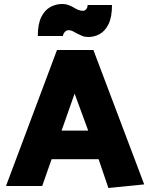

<svg xmlns="http://www.w3.org/2000/svg" viewBox="-20 -930 751 960"><path d="M421 -277H288L353 -462ZM265 -680 10 0H191L238 -134H473L522 10L701 -8L447 -680ZM418 -905Q418 -892 411 -884Q404 -876 396 -876Q382 -876 371.5 -880.5Q361 -885 351 -891Q340 -898 324.5 -904Q309 -910 290 -910Q260 -910 232 -895Q204 -880 186.5 -845Q169 -810 169 -750H295Q295 -759 303 -769Q311 -779 323 -779Q335 -779 346.5 -772.5Q358 -766 368 -761Q378 -756 391 -750.5Q404 -745 421 -745Q452 -745 479 -760Q506 -775 523 -810Q540 -845 540 -905Z"/></svg>

Font: Catamaran Black
Style: Regular
Weight: 900
Designer: Pria Ravichandran
Version: Version 2.000